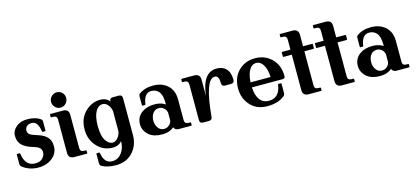

<svg xmlns="http://www.w3.org/2000/svg" viewBox="-72 -1350 4691 2157"><g transform="rotate(-15 2273.5 -272.0)"><path d="M217.8 9.8Q115.2 9.8 36.1 -50.8Q19.5 -63.5 19.5 -86.9V-192.9Q19.5 -200.2 26.9 -200.2H52.7Q59.1 -200.2 60.1 -192.9Q80.1 -44.4 197.3 -44.4Q257.3 -44.4 287.1 -80.6Q312 -110.8 312 -142.3Q312 -173.8 293.9 -192.4Q277.3 -209.5 249.5 -218.8L196.8 -236.3Q133.8 -257.3 98.6 -290Q53.7 -331.5 53.7 -401.4Q53.7 -464.8 111.8 -510.3Q158.7 -546.9 235.8 -546.9Q331.1 -546.9 389.2 -503.4Q400.9 -494.6 400.9 -478V-372.6Q400.9 -365.2 395.5 -365.2H367.7Q361.3 -365.2 360.4 -372.6Q343.3 -493.2 272.5 -493.2Q233.4 -493.2 213.6 -474.1Q193.8 -455.1 193.8 -427.2Q193.8 -399.4 210.9 -383.3Q223.6 -371.1 253.9 -360.8L319.3 -338.4Q375 -319.3 407.7 -286.6Q447.3 -246.6 447.3 -177.2Q447.3 -98.1 385.3 -45.9Q318.8 9.8 217.8 9.8Z M632.8 -753.9Q669.9 -753.9 695.3 -728Q720.7 -702.1 720.7 -665.5Q720.7 -629.4 694.8 -602.5Q669.4 -576.2 632.8 -576.2Q595.2 -576.2 570.1 -602.5Q544.9 -628.9 544.9 -665Q544.9 -702.1 570.3 -727.5Q596.2 -753.9 632.8 -753.9ZM637.7 0Q569.3 0 569.3 -68.4V-454.1Q569.3 -498 525.4 -498H503.4Q496.1 -498 496.1 -505.4V-529.8Q496.1 -537.1 503.4 -537.1H647.5Q715.8 -537.1 715.8 -468.8V-83Q715.8 -39.1 759.8 -39.1H781.7Q789.1 -39.1 789.1 -31.7V-7.3Q789.1 0 781.7 0Z M1083.5 9.8Q982.9 9.8 911.6 -60.1Q828.1 -142.6 828.1 -268.6Q828.1 -398.9 911.6 -476.6Q987.3 -546.9 1083.5 -546.9Q1152.3 -546.9 1190.4 -498Q1190.4 -537.1 1229.5 -537.1H1297.9Q1336.9 -537.1 1336.9 -498.5V-68.4Q1336.9 57.6 1253.4 140.1Q1182.1 210 1066.9 210Q968.8 210 902.3 172.9Q885.7 163.1 885.7 136.7V30.8Q885.7 23.4 893.1 23.4H918.9Q925.3 23.4 926.3 30.8Q945.8 155.8 1037.1 155.8Q1105.5 155.8 1148.4 99.1Q1190.4 43.5 1190.4 -38.1Q1153.3 9.8 1083.5 9.8ZM1098.1 -44.4Q1136.2 -44.4 1169.9 -95.2Q1183.1 -114.7 1190.4 -148.9V-388.2Q1182.6 -424.8 1168.5 -445.8Q1137.2 -492.7 1097.7 -492.7Q1051.3 -492.7 1020.5 -445.8Q981 -386.2 981 -268.6Q981 -150.4 1019 -95.2Q1054.2 -44.4 1098.1 -44.4Z M1852.1 0Q1810.5 0 1795.4 -35.2Q1778.3 -19.5 1750.5 -7.3Q1711.4 9.8 1658.2 9.8Q1563 9.8 1510.3 -32.7Q1444.3 -85.9 1444.3 -164.6Q1444.3 -247.6 1510.7 -296.4Q1568.4 -338.9 1658.2 -338.9Q1711.4 -338.9 1753.4 -321.3Q1767.6 -315.4 1783.7 -304.7V-324.7Q1783.7 -417.5 1746.6 -458Q1713.9 -493.2 1662.6 -493.2Q1578.6 -493.2 1561.5 -366.7Q1560.5 -359.4 1554.2 -359.4H1526.4Q1521 -359.4 1521 -366.7V-472.2Q1521 -488.8 1532.7 -497.6Q1598.1 -546.9 1695.8 -546.9Q1797.9 -546.9 1861.3 -491.7Q1930.2 -432.6 1930.2 -323.2V-83Q1930.2 -39.1 1974.1 -39.1H1996.1Q2003.4 -39.1 2003.4 -31.7V-7.3Q2003.4 0 1996.1 0ZM1783.7 -120.6V-209Q1777.3 -240.2 1759.3 -258.3Q1731.4 -285.2 1697.8 -285.2Q1655.3 -285.2 1632.3 -258.8Q1599.6 -221.7 1599.6 -165Q1599.6 -109.4 1630.9 -73.2Q1655.8 -43.9 1694.8 -43.9Q1734.9 -43.9 1760.7 -73.2Q1780.3 -94.7 1783.7 -120.6Z M2135.3 0Q2096.2 0 2096.2 -38.6V-454.1Q2096.2 -498 2052.2 -498H2030.3Q2022.9 -498 2022.9 -505.4V-529.8Q2022.9 -537.1 2030.3 -537.1H2174.3Q2242.7 -537.1 2242.7 -469.7V-280.3Q2272.5 -546.9 2437 -546.9Q2506.8 -546.9 2546.4 -505.9Q2588.4 -462.4 2588.4 -376Q2588.4 -337.4 2549.3 -337.4H2481Q2441.9 -337.4 2441.9 -376Q2441.9 -418.5 2430.7 -440.9Q2418.9 -464.4 2392.6 -464.4Q2280.8 -464.4 2242.7 -38.6Q2239.3 0 2203.6 0Z M2882.8 9.8Q2767.6 9.8 2696.3 -60.1Q2612.8 -142.6 2612.8 -268.6Q2612.8 -397.9 2696.3 -476.6Q2771 -546.9 2882.8 -546.9Q2993.7 -546.9 3069.3 -476.6Q3152.8 -399.4 3152.8 -268.6Q3152.8 -239.3 3123.5 -239.3H2766.1Q2771 -144.5 2808.6 -95.2Q2846.7 -44.4 2912.6 -44.4Q3038.1 -44.4 3058.1 -192.9Q3059.1 -200.2 3065.4 -200.2H3091.3Q3098.6 -200.2 3098.6 -192.9V-86.9Q3098.6 -63.5 3082 -50.8Q3006.3 9.8 2882.8 9.8ZM2766.6 -297.9H2999.5Q2995.1 -394 2960.4 -445.8Q2928.7 -492.7 2882.3 -492.7Q2835.9 -492.7 2805.2 -445.8Q2771.5 -394 2766.6 -297.9Z M3362.8 0Q3294.4 0 3294.4 -68.4V-478.5H3199.2Q3191.9 -478.5 3191.9 -485.8V-529.8Q3191.9 -537.1 3199.2 -537.1H3294.4V-654.3Q3294.4 -698.2 3250.5 -698.2H3228.5Q3221.2 -698.2 3221.2 -705.6V-730Q3221.2 -737.3 3228.5 -737.3H3372.6Q3440.9 -737.3 3440.9 -668.9V-537.1H3545.9Q3553.2 -537.1 3553.2 -529.8V-485.8Q3553.2 -478.5 3545.9 -478.5H3440.9V-83Q3440.9 -39.1 3484.9 -39.1H3506.8Q3514.2 -39.1 3514.2 -31.7V-7.3Q3514.2 0 3506.8 0Z M3748.5 0Q3680.2 0 3680.2 -68.4V-478.5H3585Q3577.6 -478.5 3577.6 -485.8V-529.8Q3577.6 -537.1 3585 -537.1H3680.2V-654.3Q3680.2 -698.2 3636.2 -698.2H3614.3Q3606.9 -698.2 3606.9 -705.6V-730Q3606.9 -737.3 3614.3 -737.3H3758.3Q3826.7 -737.3 3826.7 -668.9V-537.1H3931.6Q3939 -537.1 3939 -529.8V-485.8Q3939 -478.5 3931.6 -478.5H3826.7V-83Q3826.7 -39.1 3870.6 -39.1H3892.6Q3899.9 -39.1 3899.9 -31.7V-7.3Q3899.9 0 3892.6 0Z M4385.7 0Q4344.2 0 4329.1 -35.2Q4312 -19.5 4284.2 -7.3Q4245.1 9.8 4191.9 9.8Q4096.7 9.8 4043.9 -32.7Q3978 -85.9 3978 -164.6Q3978 -247.6 4044.4 -296.4Q4102.1 -338.9 4191.9 -338.9Q4245.1 -338.9 4287.1 -321.3Q4301.3 -315.4 4317.4 -304.7V-324.7Q4317.4 -417.5 4280.3 -458Q4247.6 -493.2 4196.3 -493.2Q4112.3 -493.2 4095.2 -366.7Q4094.2 -359.4 4087.9 -359.4H4060.1Q4054.7 -359.4 4054.7 -366.7V-472.2Q4054.7 -488.8 4066.4 -497.6Q4131.8 -546.9 4229.5 -546.9Q4331.5 -546.9 4395 -491.7Q4463.9 -432.6 4463.9 -323.2V-83Q4463.9 -39.1 4507.8 -39.1H4529.8Q4537.1 -39.1 4537.1 -31.7V-7.3Q4537.1 0 4529.8 0ZM4317.4 -120.6V-209Q4311 -240.2 4293 -258.3Q4265.1 -285.2 4231.4 -285.2Q4189 -285.2 4166 -258.8Q4133.3 -221.7 4133.3 -165Q4133.3 -109.4 4164.6 -73.2Q4189.5 -43.9 4228.5 -43.9Q4268.6 -43.9 4294.4 -73.2Q4314 -94.7 4317.4 -120.6Z"/></g></svg>

Font: Simply Serif
Style: Bold
Weight: 700
Designer: Wojciech Kalinowski "wmk69" (wmk69@o2.pl)
Foundry: Wojciech Kalinowski "wmk69" (wmk69@o2.pl)
Version: Version 1.0.0; 2022-02-18